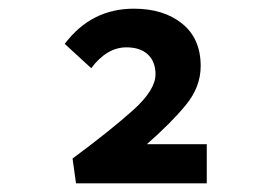

<svg xmlns="http://www.w3.org/2000/svg" viewBox="-20 -798 640 442"><path d="M155 -376 147 -433Q236 -499 287 -545Q338 -591 338 -627Q338 -656 320.5 -672.5Q303 -689 271 -689Q226 -689 190 -641L129 -697Q190 -778 288 -778Q357 -778 399.5 -743.5Q442 -709 442 -646Q442 -598 408 -556.5Q374 -515 318 -466H456V-376Z"/></svg>

Font: Source Code Pro
Style: Bold
Weight: 700
Monospace: yes
Designer: Paul D. Hunt, Teo Tuominen
Foundry: Adobe Systems Incorporated
Version: Version 2.030;PS 1.000;hotconv 16.6.51;makeotf.lib2.5.65220